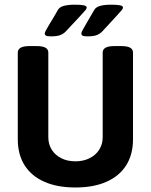

<svg xmlns="http://www.w3.org/2000/svg" viewBox="-20 -811 658 838"><path d="M57.6 0ZM57.6 -203.1V-581.5Q57.6 -595.7 70.3 -602.8Q83 -609.9 109.9 -609.9H139.2Q166 -609.9 178.5 -602.8Q190.9 -595.7 190.9 -581.5V-211.9Q190.9 -181.6 205.8 -157.7Q220.7 -133.8 247.6 -120.4Q274.4 -106.9 309.1 -106.9Q343.8 -106.9 370.8 -120.4Q397.9 -133.8 413.1 -157.7Q428.2 -181.6 428.2 -211.9V-581.5Q428.2 -595.7 440.7 -602.8Q453.1 -609.9 480 -609.9H508.8Q535.6 -609.9 548.1 -602.8Q560.5 -595.7 560.5 -581.5V-203.1Q560.5 -136.7 530.8 -89.6Q501 -42.5 444.6 -17.6Q388.2 7.3 309.1 7.3Q230 7.3 173.6 -17.6Q117.2 -42.5 87.4 -89.6Q57.6 -136.7 57.6 -203.1ZM175.3 -665.5Q175.3 -668.9 180.7 -679Q186 -689 194.8 -703.6Q209.5 -726.6 232.4 -767.1Q239.7 -780.3 258.5 -785.4Q277.3 -790.5 306.2 -790.5Q333.5 -790.5 345.9 -787.8Q358.4 -785.2 358.4 -778.3Q358.4 -773.4 354.2 -768.1Q350.1 -762.7 329.6 -740.7Q312 -722.7 267.6 -674.3Q258.8 -664.6 244.4 -658.4Q230 -652.3 202.6 -652.3Q187 -652.3 181.2 -655.3Q175.3 -658.2 175.3 -665.5ZM335 -665.5Q335 -669.4 341.1 -680.7Q347.2 -691.9 356.9 -708.5Q378.4 -744.1 391.1 -767.1Q398.4 -780.3 417.2 -785.4Q436 -790.5 464.8 -790.5Q492.2 -790.5 504.4 -787.8Q516.6 -785.2 516.6 -778.3Q516.6 -773.4 512.2 -767.8Q507.8 -762.2 485.8 -738.3L426.8 -674.3Q418 -664.6 403.6 -658.4Q389.2 -652.3 361.8 -652.3Q346.2 -652.3 340.6 -655.3Q335 -658.2 335 -665.5Z"/></svg>

Font: Jaldi
Style: Bold
Weight: 400
Designer: Pablo Cosgaya and Nicolas Silva
Foundry: Omnibus-Type
Version: Version 1.007